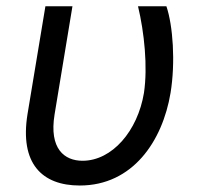

<svg xmlns="http://www.w3.org/2000/svg" viewBox="-20 -565 624 595"><path d="M120.7 -545.5 65.3 -211.6C40.5 -58.2 110.1 9.9 227.3 9.9C391.3 9.9 483.7 -127.8 508.5 -277C524.1 -372.2 516 -485.8 495.7 -545.5H407.7C427.2 -464.5 438.2 -358 426.1 -277C406.6 -159.1 327.4 -66.8 235.8 -66.8C179.7 -66.8 131.7 -103.7 149.1 -210.2L204.5 -545.5Z"/></svg>

Font: Magic Ui Pro
Style: Italic
Weight: 400
Italic angle: -9.39999°
Designer: Stefan Endress, Andreas Faust
Version: Version 1.000;FEAKit 1.0